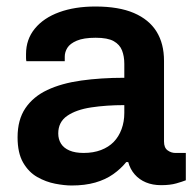

<svg xmlns="http://www.w3.org/2000/svg" viewBox="-20 -558 596 590"><path d="M200 12Q178 12 149.5 6.5Q121 1 94.5 -14Q68 -29 51 -58.5Q34 -88 34 -136Q34 -190 58 -225.5Q82 -261 125.5 -281.5Q169 -302 229.5 -310.5Q290 -319 362 -319V-362Q362 -385 355 -403Q348 -421 329.5 -431.5Q311 -442 274 -442Q237 -442 216 -433Q195 -424 187 -411Q179 -398 179 -384V-370H61Q60 -375 60 -380Q60 -385 60 -392Q60 -437 87 -470Q114 -503 162 -520.5Q210 -538 273 -538Q345 -538 391.5 -518Q438 -498 461 -461Q484 -424 484 -371V-123Q484 -104 495 -96Q506 -88 519 -88H551V-4Q541 0 522 5.5Q503 11 475 11Q449 11 428.5 2.5Q408 -6 394 -22Q380 -38 374 -60H368Q351 -39 327.5 -22.5Q304 -6 272.5 3Q241 12 200 12ZM237 -88Q267 -88 290.5 -97Q314 -106 329.5 -122Q345 -138 353.5 -161Q362 -184 362 -211V-235Q307 -235 260.5 -228Q214 -221 186.5 -202Q159 -183 159 -148Q159 -130 167.5 -116.5Q176 -103 193.5 -95.5Q211 -88 237 -88Z"/></svg>

Font: Archivo SemiBold SemiBold
Style: Regular
Weight: 600
Version: Version 2.001